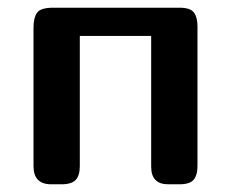

<svg xmlns="http://www.w3.org/2000/svg" viewBox="-20 -478 601 498"><path d="M66.9 -46.9V-405.8Q66.9 -431.6 75.9 -444.8Q85 -458 118.2 -458H445.8Q473.6 -458 482.9 -445.6Q492.2 -433.1 492.2 -410.2V-50.8Q492.2 -39.6 491.2 -32.7Q490.2 -25.9 486.1 -17.3Q481.9 -8.8 471.9 -4.4Q461.9 0 445.8 0H416Q372.1 0 372.1 -45.9V-384.8H187V-46.9Q187 -22.9 176.5 -11.5Q166 0 139.2 0H112.8Q66.9 0 66.9 -46.9Z"/></svg>

Font: CMU Sans Serif
Style: Bold
Weight: 700
Version: Version 0.7.0